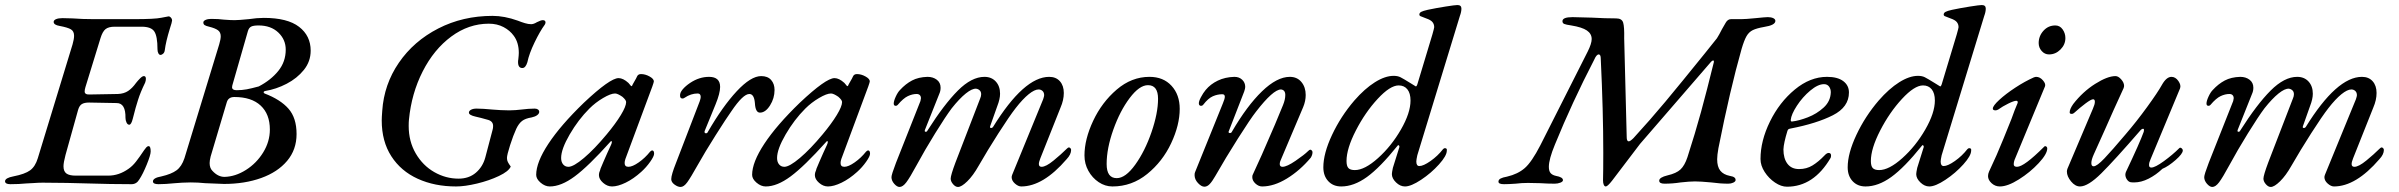

<svg xmlns="http://www.w3.org/2000/svg" viewBox="-60 -726 9520 762"><path d="M-40 -7Q-39 -20 -7 -26Q39 -35 59.5 -50Q80 -65 90 -98L228 -550Q234 -571 234 -584Q234 -602 221.5 -609.5Q209 -617 177 -623Q153 -627 153 -639Q153 -646 162.5 -650Q172 -654 188 -654L228 -653Q267 -650 311 -650H473Q554 -650 580 -655.5Q606 -661 609 -661Q614 -661 618.5 -656Q623 -651 623 -645Q623 -639 614 -612Q598 -560 594 -527Q593 -518 587.5 -513Q582 -508 577 -508Q572 -508 568.5 -514.5Q565 -521 565 -531Q565 -582 552.5 -601Q540 -620 502 -620H395Q371 -620 359 -610.5Q347 -601 339 -575L279 -380Q276 -370 276 -363Q276 -350 296 -351L408 -353Q432 -354 448.5 -365Q465 -376 480 -397Q487 -406 496 -415Q505 -424 511 -424Q519 -424 519 -413Q519 -406 516 -398Q497 -359 488 -330Q479 -303 467 -255Q461 -231 453 -231Q446 -231 442 -240Q438 -249 438 -258Q439 -317 403 -317L293 -319Q275 -319 265 -313Q255 -307 250 -290L200 -111Q192 -81 192 -66Q192 -46 203.5 -37.5Q215 -29 240 -29H370Q412 -29 450 -56Q466 -67 480 -85Q494 -103 512 -130Q516 -136 520.5 -141Q525 -146 530 -146Q538 -146 538 -125Q538 -111 522.5 -73Q507 -35 493 -14Q482 5 462 5Q381 5 286 2Q252 1 206.5 0Q161 -1 109 -1Q93 -1 73.5 0.5Q54 2 45 2Q15 5 -19 5Q-40 5 -40 -7Z M547 -6Q547 -20 581 -26Q620 -35 640.5 -50Q661 -65 672 -98L810 -550Q816 -570 816 -582Q816 -598 805 -606Q794 -614 770 -620Q757 -623 752 -626.5Q747 -630 747 -637Q747 -643 756 -647Q765 -651 778 -651Q808 -651 829 -648Q855 -646 871 -646Q887 -646 927 -650Q960 -655 987 -655Q1081 -655 1127 -619.5Q1173 -584 1173 -525Q1173 -482 1146 -448.5Q1119 -415 1077.5 -393.5Q1036 -372 993 -365Q987 -364 986.5 -360.5Q986 -357 990 -355Q1053 -331 1085 -294.5Q1117 -258 1117 -194Q1117 -132 1079.5 -87.5Q1042 -43 976.5 -19.5Q911 4 829 4Q820 4 754 1Q726 -2 697 -2Q681 -2 663 -1Q645 0 635 1Q595 5 569 5Q547 5 547 -6ZM967 -383Q1015 -408 1044.5 -444.5Q1074 -481 1074 -529Q1074 -569 1044.5 -597Q1015 -625 966 -625Q946 -625 937 -620.5Q928 -616 924 -603L862 -387Q861 -384 861 -380Q861 -368 879 -368Q900 -368 919 -371.5Q938 -375 967 -383ZM1011 -212Q1011 -273 974.5 -307Q938 -341 870 -341Q846 -341 840 -320L776 -105Q772 -89 772 -79Q772 -59 783 -48Q805 -24 831 -24Q874 -25 916 -51.5Q958 -78 984.5 -121Q1011 -164 1011 -212Z M1455 -248Q1455 -260 1457 -286Q1464 -391 1523 -477Q1582 -563 1679.5 -613Q1777 -663 1895 -663Q1942 -663 1995 -644Q2010 -638 2023.5 -634Q2037 -630 2048 -630Q2058 -630 2071 -638Q2087 -646 2094 -646Q2105 -646 2105 -637Q2105 -633 2102 -628Q2083 -602 2061.5 -557.5Q2040 -513 2033 -479Q2026 -456 2013 -456Q1996 -456 1996 -480Q1996 -486 1997 -490Q1999 -508 1999 -516Q1999 -557 1979 -584Q1964 -605 1938.5 -618.5Q1913 -632 1880 -632Q1800 -632 1731 -581Q1662 -530 1617.5 -442.5Q1573 -355 1563 -251Q1562 -242 1562 -226Q1562 -165 1590 -117Q1618 -69 1663.5 -43Q1709 -17 1760 -17Q1801 -17 1828.5 -40.5Q1856 -64 1866 -101L1895 -211Q1897 -217 1897 -226Q1897 -244 1878 -250Q1865 -254 1849 -258Q1833 -262 1828 -263Q1801 -269 1801 -279Q1801 -286 1809.5 -290.5Q1818 -295 1831 -295Q1855 -295 1897 -291Q1907 -290 1926.5 -289Q1946 -288 1961 -288Q1972 -288 1986 -289Q2000 -290 2007 -291Q2039 -295 2062 -295Q2070 -295 2075 -291.5Q2080 -288 2080 -282Q2080 -275 2072 -269Q2064 -263 2050 -260Q2025 -256 2012 -246Q1999 -236 1989 -215Q1977 -189 1964.5 -150Q1952 -111 1952 -99Q1952 -90 1955.5 -83Q1959 -76 1967 -65Q1959 -46 1920 -27.5Q1881 -9 1833 2.5Q1785 14 1750 14Q1665 14 1598 -16.5Q1531 -47 1493 -106Q1455 -165 1455 -248Z M2068 -32Q2068 -82 2116.5 -155.5Q2165 -229 2257 -318Q2361 -416 2395 -416Q2413 -416 2434 -397L2445 -384Q2449 -384 2451 -391Q2469 -422 2468 -422Q2472 -432 2484 -432Q2501 -432 2518 -422.5Q2535 -413 2535 -403Q2535 -400 2529 -383L2422 -95Q2419 -86 2419 -79Q2419 -64 2434 -64Q2450 -64 2475 -81.5Q2500 -99 2520 -124Q2525 -129 2528 -129Q2536 -129 2536 -116Q2536 -106 2520.5 -84Q2505 -62 2485 -44Q2454 -16 2423 -1Q2392 14 2369 14Q2350 14 2333.5 -0.5Q2317 -15 2317 -31Q2317 -41 2323 -54Q2319 -47 2334.5 -83Q2350 -119 2365 -151Q2369 -159 2368 -164Q2367 -169 2362 -163Q2275 -66 2221 -26Q2167 14 2122 14Q2103 14 2085.5 -1Q2068 -16 2068 -32ZM2348 -193Q2383 -235 2404 -269.5Q2425 -304 2425 -321Q2425 -329 2410 -342Q2391 -355 2381 -355Q2364 -355 2333.5 -337Q2303 -319 2279 -295Q2235 -251 2201 -192.5Q2167 -134 2167 -99Q2167 -83 2175 -73.5Q2183 -64 2196 -64Q2216 -64 2257.5 -99Q2299 -134 2348 -193Z M2604 -15Q2604 -24 2609 -40.5Q2614 -57 2622 -77L2717 -324Q2721 -336 2721 -341Q2721 -355 2709 -355Q2682 -355 2657 -338Q2653 -335 2649 -335Q2639 -335 2639 -346Q2638 -358 2649.5 -371.5Q2661 -385 2679 -397Q2715 -421 2754 -421Q2798 -421 2798 -381Q2798 -356 2780 -312L2737 -207L2736 -203Q2736 -197 2742 -197Q2747 -197 2749 -202Q2808 -304 2864 -364Q2920 -424 2961 -424Q2987 -424 3000.5 -408.5Q3014 -393 3014 -369Q3014 -336 2996 -307.5Q2978 -279 2956 -279Q2938 -279 2936 -317Q2933 -353 2914 -353Q2889 -353 2843 -285Q2823 -257 2780 -189Q2737 -121 2709 -71Q2681 -21 2667.5 -2.5Q2654 16 2641 16Q2630 16 2617 6.5Q2604 -3 2604 -15Z M2925 -32Q2925 -82 2973.5 -155.5Q3022 -229 3114 -318Q3218 -416 3252 -416Q3270 -416 3291 -397L3302 -384Q3306 -384 3308 -391Q3326 -422 3325 -422Q3329 -432 3341 -432Q3358 -432 3375 -422.5Q3392 -413 3392 -403Q3392 -400 3386 -383L3279 -95Q3276 -86 3276 -79Q3276 -64 3291 -64Q3307 -64 3332 -81.5Q3357 -99 3377 -124Q3382 -129 3385 -129Q3393 -129 3393 -116Q3393 -106 3377.5 -84Q3362 -62 3342 -44Q3311 -16 3280 -1Q3249 14 3226 14Q3207 14 3190.5 -0.5Q3174 -15 3174 -31Q3174 -41 3180 -54Q3176 -47 3191.5 -83Q3207 -119 3222 -151Q3226 -159 3225 -164Q3224 -169 3219 -163Q3132 -66 3078 -26Q3024 14 2979 14Q2960 14 2942.5 -1Q2925 -16 2925 -32ZM3205 -193Q3240 -235 3261 -269.5Q3282 -304 3282 -321Q3282 -329 3267 -342Q3248 -355 3238 -355Q3221 -355 3190.5 -337Q3160 -319 3136 -295Q3092 -251 3058 -192.5Q3024 -134 3024 -99Q3024 -83 3032 -73.5Q3040 -64 3053 -64Q3073 -64 3114.5 -99Q3156 -134 3205 -193Z M3478 -23Q3478 -33 3496 -80L3593 -325Q3595 -333 3595 -336Q3595 -344 3590.5 -348.5Q3586 -353 3578 -353Q3561 -353 3543 -344.5Q3525 -336 3503 -310Q3500 -306 3495 -306Q3487 -306 3487 -315Q3487 -325 3495 -342.5Q3503 -360 3512 -369Q3534 -393 3559.5 -406.5Q3585 -420 3621 -421Q3643 -421 3658 -409.5Q3673 -398 3673 -378Q3673 -365 3668 -354L3611 -211L3610 -207Q3610 -203 3614 -203Q3619 -203 3621 -208Q3687 -312 3741.5 -366.5Q3796 -421 3847 -421Q3875 -421 3892 -402.5Q3909 -384 3909 -354Q3909 -333 3898 -305L3870 -226L3869 -222Q3869 -218 3874 -218Q3878 -218 3881 -222Q4004 -421 4104 -421Q4131 -421 4146.5 -403.5Q4162 -386 4162 -357Q4162 -329 4149 -299L4069 -98Q4063 -83 4063 -75Q4063 -64 4074 -64Q4091 -64 4121.5 -89Q4152 -114 4173 -135Q4179 -141 4182 -141Q4185 -141 4188 -138Q4191 -135 4191 -131Q4191 -113 4173 -94Q4080 14 3993 14Q3981 14 3968 2.5Q3955 -9 3955 -23Q3955 -26 3957 -32L4080 -332Q4084 -344 4084 -348Q4084 -359 4077.5 -365Q4071 -371 4062 -371Q4046 -371 4022.5 -352Q3999 -333 3971 -297Q3946 -265 3902.5 -197Q3859 -129 3824 -68Q3802 -29 3779 -6.5Q3756 16 3742 16Q3732 16 3722.5 5Q3713 -6 3713 -17Q3713 -30 3732 -81L3830 -335Q3834 -344 3834 -352Q3834 -362 3828 -367.5Q3822 -373 3814 -374Q3798 -375 3773 -355Q3748 -335 3717 -296Q3693 -264 3651.5 -197Q3610 -130 3577 -69Q3551 -21 3537 -2.5Q3523 16 3510 16Q3500 16 3489 3.5Q3478 -9 3478 -23Z M4244 -109Q4244 -173 4278.5 -246.5Q4313 -320 4372 -370.5Q4431 -421 4502 -421Q4557 -421 4589.5 -385.5Q4622 -350 4622 -294Q4622 -230 4588 -157.5Q4554 -85 4493 -35.5Q4432 14 4355 14Q4326 14 4300.5 -3Q4275 -20 4259.5 -48Q4244 -76 4244 -109ZM4536 -334Q4536 -388 4496 -388Q4462 -388 4423.5 -337Q4385 -286 4358.5 -211.5Q4332 -137 4332 -75Q4332 -19 4372 -19Q4407 -19 4445.5 -72.5Q4484 -126 4510 -201.5Q4536 -277 4536 -334Z M4681 -31Q4681 -39 4683 -43L4793 -315Q4801 -334 4801 -342Q4801 -352 4791 -352Q4772 -352 4753.5 -344Q4735 -336 4715 -310Q4712 -306 4707 -306Q4699 -306 4698 -314Q4697 -323 4706 -340Q4715 -357 4725 -369Q4744 -392 4773 -406Q4802 -420 4839 -421Q4858 -421 4870 -409.5Q4882 -398 4882 -381Q4882 -375 4878 -363L4817 -206Q4816 -205 4816 -202Q4816 -198 4821 -198Q4827 -198 4829 -203Q4889 -306 4948.5 -363.5Q5008 -421 5059 -421Q5088 -421 5105 -400.5Q5122 -380 5122 -349Q5122 -325 5112 -301L5026 -98Q5019 -84 5019 -75Q5019 -64 5030 -64Q5047 -64 5082 -88Q5117 -112 5131 -126Q5137 -132 5140 -132Q5143 -132 5146 -129Q5149 -126 5149 -122Q5149 -111 5142 -100Q5099 -49 5047.5 -17.5Q4996 14 4949 14Q4935 14 4922.5 2.5Q4910 -9 4910 -23Q4910 -30 4912 -33L4948 -112Q5010 -253 5032 -309Q5041 -331 5041 -349Q5041 -369 5024 -371Q4993 -371 4925 -283Q4903 -255 4853.5 -177Q4804 -99 4763 -27Q4751 -6 4741 4.5Q4731 15 4720 15Q4708 15 4694.5 0.5Q4681 -14 4681 -31Z M5565 -110Q5561 -92 5561 -85Q5561 -67 5573 -67Q5589 -67 5617.5 -87Q5646 -107 5667 -134Q5671 -138 5674 -138Q5684 -138 5682 -128Q5682 -108 5651 -73.5Q5620 -39 5580 -12.5Q5540 14 5516 14Q5497 14 5480.5 -2Q5464 -18 5464 -35Q5464 -41 5468 -60L5494 -143Q5494 -148 5491 -149.5Q5488 -151 5486 -147Q5417 -61 5365 -23.5Q5313 14 5263 14Q5231 14 5211.5 -7Q5192 -28 5192 -62Q5192 -117 5226.5 -190.5Q5261 -264 5315 -327Q5356 -374 5396.5 -399.5Q5437 -425 5471 -425Q5487 -425 5498 -419.5Q5509 -414 5538 -396L5559 -383Q5561 -383 5562.5 -385.5Q5564 -388 5565 -391L5625 -590Q5632 -615 5632 -618Q5632 -630 5625 -638.5Q5618 -647 5600 -653Q5581 -660 5577 -662Q5573 -664 5573 -668Q5573 -675 5580.5 -679Q5588 -683 5606 -687Q5639 -694 5677 -700Q5715 -706 5724 -706Q5740 -706 5740 -692Q5740 -679 5734 -663ZM5538 -327Q5538 -356 5525.5 -371.5Q5513 -387 5491 -387Q5457 -387 5407.5 -333.5Q5358 -280 5321 -208Q5284 -136 5284 -87Q5284 -67 5291.5 -59Q5299 -51 5317 -51Q5356 -51 5409 -98.5Q5462 -146 5500 -212Q5538 -278 5538 -327ZM5493 -139 5494 -141Z M6302 -10Q6303 -47 6303 -120Q6303 -285 6293 -493Q6293 -510 6285 -510Q6276 -510 6267 -489Q6179 -319 6111 -152Q6087 -94 6087 -64Q6087 -47 6094 -39Q6101 -31 6115 -28Q6143 -23 6143 -11Q6143 -5 6132.5 -1Q6122 3 6110 3Q6083 3 6053 1L6004 0Q5978 0 5955 3Q5927 5 5909 5Q5887 5 5887 -5Q5887 -13 5895.5 -17.5Q5904 -22 5921 -25Q5964 -35 5991.5 -59Q6019 -83 6053 -149L6241 -521Q6257 -553 6257 -571Q6257 -592 6238 -605Q6219 -618 6176 -625Q6155 -628 6148 -631Q6141 -634 6141 -642Q6141 -658 6181 -658L6258 -656Q6310 -653 6354 -653Q6377 -653 6382 -636Q6387 -619 6386 -574L6396 -182Q6396 -165 6404 -165Q6410 -165 6423 -178Q6489 -250 6549.5 -322.5Q6610 -395 6706 -514L6754 -574Q6763 -588 6774 -610L6789 -636Q6797 -650 6810 -650H6851Q6868 -650 6908 -654Q6946 -658 6956 -658Q6969 -658 6977.5 -654Q6986 -650 6986 -643Q6986 -626 6941 -619Q6912 -614 6896.5 -606.5Q6881 -599 6871.5 -582.5Q6862 -566 6852 -532Q6806 -370 6760 -138Q6755 -110 6755 -94Q6755 -64 6767.5 -48.5Q6780 -33 6805 -28Q6818 -26 6823.5 -21.5Q6829 -17 6828 -10Q6827 -5 6818.5 -1Q6810 3 6799 3Q6768 3 6731 -2Q6689 -6 6667 -6Q6646 -6 6610 -2Q6578 3 6546 3Q6525 3 6525 -9Q6525 -22 6558 -30Q6593 -38 6609.5 -53.5Q6626 -69 6637 -102Q6668 -198 6691 -282Q6714 -366 6742 -480V-482Q6742 -486 6739 -486Q6736 -486 6731 -481L6449 -155L6338 -9Q6320 14 6313 14Q6308 14 6305 7.5Q6302 1 6302 -10Z M6927 -95Q6927 -167 6964.5 -243.5Q7002 -320 7063 -370.5Q7124 -421 7191 -421Q7233 -421 7255.5 -404Q7278 -387 7278 -359Q7278 -301 7214 -268.5Q7150 -236 7047 -216Q7041 -215 7038.5 -213.5Q7036 -212 7034 -207Q7019 -158 7018 -133Q7018 -97 7034 -76Q7050 -55 7080 -55Q7110 -55 7133.5 -69.5Q7157 -84 7180 -108Q7190 -119 7197 -119Q7207 -119 7207 -109Q7207 -102 7205 -99Q7138 15 7032 15Q7009 15 6984.5 -1.5Q6960 -18 6943.5 -43.5Q6927 -69 6927 -95ZM7206 -360Q7206 -373 7199 -382.5Q7192 -392 7179 -392Q7155 -392 7124.5 -366.5Q7094 -341 7071.5 -306.5Q7049 -272 7047 -250Q7047 -242 7054 -244Q7080 -247 7115 -260.5Q7150 -274 7177.5 -299Q7205 -324 7206 -360Z M7646 -110Q7642 -92 7642 -85Q7642 -67 7654 -67Q7670 -67 7698.5 -87Q7727 -107 7748 -134Q7752 -138 7755 -138Q7765 -138 7763 -128Q7763 -108 7732 -73.5Q7701 -39 7661 -12.5Q7621 14 7597 14Q7578 14 7561.5 -2Q7545 -18 7545 -35Q7545 -41 7549 -60L7575 -143Q7575 -148 7572 -149.5Q7569 -151 7567 -147Q7498 -61 7446 -23.5Q7394 14 7344 14Q7312 14 7292.5 -7Q7273 -28 7273 -62Q7273 -117 7307.5 -190.5Q7342 -264 7396 -327Q7437 -374 7477.5 -399.5Q7518 -425 7552 -425Q7568 -425 7579 -419.5Q7590 -414 7619 -396L7640 -383Q7642 -383 7643.5 -385.5Q7645 -388 7646 -391L7706 -590Q7713 -615 7713 -618Q7713 -630 7706 -638.5Q7699 -647 7681 -653Q7662 -660 7658 -662Q7654 -664 7654 -668Q7654 -675 7661.5 -679Q7669 -683 7687 -687Q7720 -694 7758 -700Q7796 -706 7805 -706Q7821 -706 7821 -692Q7821 -679 7815 -663ZM7619 -327Q7619 -356 7606.5 -371.5Q7594 -387 7572 -387Q7538 -387 7488.5 -333.5Q7439 -280 7402 -208Q7365 -136 7365 -87Q7365 -67 7372.5 -59Q7380 -51 7398 -51Q7437 -51 7490 -98.5Q7543 -146 7581 -212Q7619 -278 7619 -327ZM7574 -139 7575 -141Z M7830 -27Q7830 -36 7834 -45Q7865 -110 7891.5 -176Q7918 -242 7923 -254Q7936 -291 7947 -316L7948 -320Q7948 -326 7942 -326Q7933 -326 7910.5 -315Q7888 -304 7870 -291Q7864 -288 7860 -288Q7849 -288 7849 -295Q7849 -306 7874.5 -329.5Q7900 -353 7938 -378Q7976 -403 8012 -419Q8018 -421 8021 -421Q8036 -421 8048 -407Q8060 -393 8056 -383L7938 -98Q7932 -85 7932 -74Q7932 -64 7945 -64Q7973 -64 8052 -143Q8055 -146 8056 -146Q8060 -146 8062.5 -143.5Q8065 -141 8065 -137Q8065 -115 8031 -78.5Q7997 -42 7952.5 -14Q7908 14 7877 14Q7858 14 7844 1Q7830 -12 7830 -27ZM8031 -555Q8031 -583 8050 -604Q8069 -625 8097 -625Q8115 -625 8126 -609.5Q8137 -594 8137 -575Q8137 -549 8117.5 -529.5Q8098 -510 8072 -510Q8055 -510 8043 -523.5Q8031 -537 8031 -555Z M8143 -45Q8143 -50 8145 -56L8246 -294Q8254 -312 8254 -322Q8254 -332 8247 -332Q8239 -332 8217 -315.5Q8195 -299 8173 -279Q8168 -274 8162 -274Q8154 -274 8154 -280Q8154 -293 8168 -313Q8206 -362 8255 -393Q8304 -424 8336 -424Q8347 -424 8358.5 -411Q8370 -398 8370 -385Q8370 -382 8368 -376Q8326 -285 8295 -214L8250 -114Q8240 -92 8240 -79Q8240 -66 8249 -66Q8262 -66 8292 -97.5Q8322 -129 8376 -193Q8419 -243 8461.5 -301.5Q8504 -360 8520 -389Q8538 -421 8558 -421Q8574 -421 8585.5 -404.5Q8597 -388 8592 -375L8475 -94Q8469 -81 8469 -71Q8469 -61 8478 -61Q8493 -61 8528 -86.5Q8563 -112 8589 -138Q8591 -140 8592 -140Q8596 -140 8599.5 -136.5Q8603 -133 8603 -129Q8603 -116 8574.5 -91Q8546 -66 8522 -56Q8497 -32 8467.5 -17Q8438 -2 8410 -2Q8400 -2 8395 -3Q8387 -5 8381 -14Q8375 -23 8375 -33Q8375 -37 8377 -43Q8433 -161 8448 -203Q8449 -206 8449 -210Q8449 -215 8445 -215Q8441 -215 8436 -210Q8332 -90 8279.5 -38Q8227 14 8195 14Q8176 14 8159.5 -6Q8143 -26 8143 -45Z M8688 -23Q8688 -33 8706 -80L8803 -325Q8805 -333 8805 -336Q8805 -344 8800.5 -348.5Q8796 -353 8788 -353Q8771 -353 8753 -344.5Q8735 -336 8713 -310Q8710 -306 8705 -306Q8697 -306 8697 -315Q8697 -325 8705 -342.5Q8713 -360 8722 -369Q8744 -393 8769.5 -406.5Q8795 -420 8831 -421Q8853 -421 8868 -409.5Q8883 -398 8883 -378Q8883 -365 8878 -354L8821 -211L8820 -207Q8820 -203 8824 -203Q8829 -203 8831 -208Q8897 -312 8951.5 -366.5Q9006 -421 9057 -421Q9085 -421 9102 -402.5Q9119 -384 9119 -354Q9119 -333 9108 -305L9080 -226L9079 -222Q9079 -218 9084 -218Q9088 -218 9091 -222Q9214 -421 9314 -421Q9341 -421 9356.5 -403.5Q9372 -386 9372 -357Q9372 -329 9359 -299L9279 -98Q9273 -83 9273 -75Q9273 -64 9284 -64Q9301 -64 9331.5 -89Q9362 -114 9383 -135Q9389 -141 9392 -141Q9395 -141 9398 -138Q9401 -135 9401 -131Q9401 -113 9383 -94Q9290 14 9203 14Q9191 14 9178 2.5Q9165 -9 9165 -23Q9165 -26 9167 -32L9290 -332Q9294 -344 9294 -348Q9294 -359 9287.5 -365Q9281 -371 9272 -371Q9256 -371 9232.5 -352Q9209 -333 9181 -297Q9156 -265 9112.5 -197Q9069 -129 9034 -68Q9012 -29 8989 -6.5Q8966 16 8952 16Q8942 16 8932.5 5Q8923 -6 8923 -17Q8923 -30 8942 -81L9040 -335Q9044 -344 9044 -352Q9044 -362 9038 -367.5Q9032 -373 9024 -374Q9008 -375 8983 -355Q8958 -335 8927 -296Q8903 -264 8861.5 -197Q8820 -130 8787 -69Q8761 -21 8747 -2.5Q8733 16 8720 16Q8710 16 8699 3.5Q8688 -9 8688 -23Z"/></svg>

Font: EB Garamond Medium
Style: Italic
Weight: 500
Italic angle: -17.2°
Designer: Georg Duffner and Octavio Pardo
Foundry: Georg Duffner
Version: Version 1.000